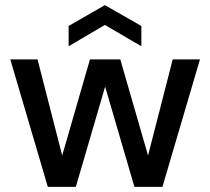

<svg xmlns="http://www.w3.org/2000/svg" viewBox="-20 -727 818 747"><path d="M166 0 20 -496H126L222 -122L330 -496H448L556 -122L652 -496H758L612 0H503L389 -390L275 0ZM247 -547V-626L388 -707L530 -626V-547L388 -630Z"/></svg>

Font: Ultramarine Medium
Style: Regular
Weight: 500
Designer: Colophon Foundry, Jonny Pinhorn
Foundry: Colophon Foundry
Version: Version 1.200; ttfautohint (v1.8.3)